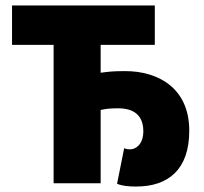

<svg xmlns="http://www.w3.org/2000/svg" viewBox="-20 -670 746 702"><path d="M478 12C594 12 672 -49 672 -192C672 -350 556 -410 438 -410C392 -410 378 -408 348 -404V-506H546V-650H24V-506H176V0H348V-268C368 -272 380 -274 412 -274C472 -274 504 -246 504 -190C504 -144 478 -124 456 -124C448 -124 444 -124 434 -128L408 2C428 10 450 12 478 12Z"/></svg>

Font: Giro Sans Black
Style: Regular
Weight: 900
Designer: Paul D. Hunt
Foundry: Adobe Systems Incorporated
Version: Version 1.000;PS 1.0;hotconv 1.0.88;makeotf.lib2.5.647800